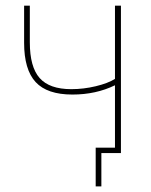

<svg xmlns="http://www.w3.org/2000/svg" viewBox="-20 -539 530 676"><path d="M316.9 117.2V-19H384.8V-238.8Q317.9 -206.1 234.9 -206.1Q146 -206.1 105.5 -250Q64.9 -293.9 64.9 -388.2V-519H85V-390.1Q85 -303.2 119.6 -264.2Q154.3 -225.1 231 -225.1Q274.4 -225.1 317.1 -235.4Q359.9 -245.6 384.8 -261.2V-519H405.8V0H336.9V117.2Z"/></svg>

Font: Rawline Thin
Style: Regular
Weight: 250
Designer: Matt McInerney, Pablo Impallari, Rodrigo Fuenzalida
Foundry: Matt McInerney, Pablo Impallari, Rodrigo Fuenzalida
Version: Version 4.020;PS 004.020;hotconv 1.0.88;makeotf.lib2.5.64775